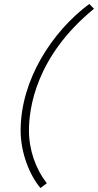

<svg xmlns="http://www.w3.org/2000/svg" viewBox="-20 -750 494 968"><path d="M84 -92C84 20 129 133 184 198L216 174C160 102 126 6 126 -92C126 -200 158 -464 454 -706L430 -730C243 -591 84 -347 84 -92Z"/></svg>

Font: Old Standard
Style: Italic
Weight: 400
Italic angle: -15.2°
Designer: Alexey Kryukov <alexios@thessalonica.org.ru>
Version: Version 2.0